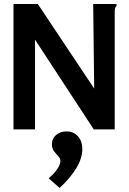

<svg xmlns="http://www.w3.org/2000/svg" viewBox="-20 -643 640 954"><path d="M47 -623H168L448 -203L443 -623H559V-614Q553 -608 551.5 -601Q550 -594 550 -577V0H446L154 -446V0H47ZM276 291 222 243Q250 219 265 196Q280 173 280 158Q280 144 269.5 133Q259 122 248.5 108.5Q238 95 238 73Q238 45 259 27.5Q280 10 310 10Q346 10 367.5 34.5Q389 59 389 98Q389 143 359.5 192Q330 241 276 291Z"/></svg>

Font: Inconsolata Expanded Bold
Style: Regular
Weight: 700
Width: 7
Monospace: yes
Designer: Raph Levien, Cyreal, Brenton Simpson
Foundry: Raph Levien, Cyreal, Google
Version: Version 3.001; ttfautohint (v1.8.2.53-6de2)